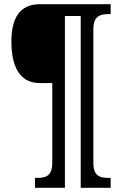

<svg xmlns="http://www.w3.org/2000/svg" viewBox="-20 -780 580 911"><path d="M146 111H288V-704H363V111H505V64H494C455 64 423 56 423 -7V-641C423 -704 455 -713 494 -713H505V-760H169C70 -760 34 -689 34 -582C34 -478 66 -386 167 -386H228V-7C228 56 196 64 157 64H146Z"/></svg>

Font: Noto Serif Condensed Semi
Style: Regular
Weight: 600
Width: 3
Designer: Monotype Design Team
Foundry: Monotype Imaging Inc.
Version: Version 1.002